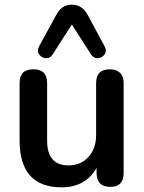

<svg xmlns="http://www.w3.org/2000/svg" viewBox="-20 -793 616 823"><path d="M428 -595Q439 -575 428.5 -560Q418 -545 400 -543.5Q382 -542 370 -560L288 -688L206 -560Q194 -542 176 -543.5Q158 -545 147.5 -560Q137 -575 148 -595L221 -729Q244 -773 288 -773Q332 -773 356 -729ZM244 10Q64 10 64 -191V-437Q64 -496 123 -496Q182 -496 182 -437V-190Q182 -84 274 -84Q326 -84 359 -120Q392 -156 392 -214V-437Q392 -496 451 -496Q479 -496 494.5 -481Q510 -466 510 -437V-52Q510 8 453 8Q394 8 394 -52V-73Q346 10 244 10Z"/></svg>

Font: Chiron GoRound TC M
Style: Regular
Weight: 500
Designer: Ryoko NISHIZUKA 西塚涼子 (kana, bopomofo & ideographs); Paul D. Hunt (Latin, Greek & Cyrillic); Sandoll Communications 산돌커뮤니
Foundry: Adobe
Version: Version 1.000;hotconv 1.1.1;makeotfexe 2.6.0